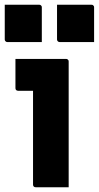

<svg xmlns="http://www.w3.org/2000/svg" viewBox="-24 -788 416 808"><path d="M115 -11Q115 -35 115 -74.5Q115 -114 115 -161Q115 -208 115 -255Q115 -302 115 -342Q115 -382 115 -406H110Q105 -406 98 -406Q91 -406 83 -406Q75 -406 67 -406Q59 -406 52 -406Q47 -406 44 -409Q41 -412 41 -417Q41 -447 41 -478.5Q41 -510 41 -540Q58 -540 80.5 -540Q103 -540 128.5 -540Q154 -540 178 -540Q202 -540 222 -540Q242 -540 254 -540Q258 -540 260 -538.5Q262 -537 263.5 -535Q265 -533 265 -529Q265 -483 265 -427.5Q265 -372 265 -314Q265 -256 265 -201Q265 -146 265 -99Q265 -83 265 -66.5Q265 -50 265 -33.5Q265 -17 265 0Q228 0 196 0Q164 0 126 0Q121 0 118 -3Q115 -6 115 -11ZM-4 -768Q32 -768 68.5 -768Q105 -768 141 -768Q145 -768 147 -766.5Q149 -765 150.5 -763Q152 -761 152 -757V-611Q116 -611 79.5 -611Q43 -611 7 -611Q4 -611 1.5 -612.5Q-1 -614 -2.5 -616.5Q-4 -619 -4 -622ZM216 -768Q252 -768 288.5 -768Q325 -768 361 -768Q365 -768 367 -766.5Q369 -765 370.5 -763Q372 -761 372 -757V-611Q336 -611 299.5 -611Q263 -611 227 -611Q224 -611 221.5 -612.5Q219 -614 217.5 -616.5Q216 -619 216 -622Z"/></svg>

Font: Recursive ExtraBold
Style: Regular
Weight: 800
Version: Version 1.085